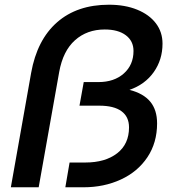

<svg xmlns="http://www.w3.org/2000/svg" viewBox="-20 -794 724 814"><path d="M112 -485Q137 -625 222 -699.5Q307 -774 442 -774Q510 -774 561.5 -753Q613 -732 641 -695Q669 -658 669 -609Q669 -541 632 -488.5Q595 -436 529 -413Q588 -398 617 -363Q646 -328 646 -271Q646 -189 605 -127.5Q564 -66 492.5 -33Q421 0 334 0H257L275 -105H342Q426 -105 476.5 -144Q527 -183 527 -254Q527 -299 495 -322.5Q463 -346 401 -346H317L335 -446H397Q464 -446 505 -482.5Q546 -519 546 -578Q546 -620 513.5 -644.5Q481 -669 424 -669Q349 -669 298 -623.5Q247 -578 231 -489L144 0H26Z"/></svg>

Font: Open Sauce One SemiBold Italic
Style: Regular
Weight: 600
Italic angle: -10°
Designer: Alfredo Marco Pradil
Foundry: Creative Sauce Fz LLC
Version: Version 1.477